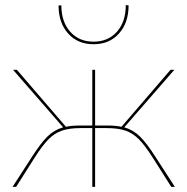

<svg xmlns="http://www.w3.org/2000/svg" viewBox="-20 -731 733 751"><path d="M209 -710H220Q220 -646 254.5 -607Q289 -568 346 -568Q403 -568 437.5 -607Q472 -646 472 -711L483 -710Q483 -642 445.5 -600Q408 -558 346 -558Q284 -558 246.5 -600Q209 -642 209 -710ZM664 0H650L579 -112Q548 -161 524 -185.5Q500 -210 471 -220Q442 -230 397 -230H352V0H341V-230H296Q251 -230 222 -220Q193 -210 169 -185.5Q145 -161 114 -112L43 0H29L104 -116Q139 -171 165.5 -197Q192 -223 227 -233L31 -458H46L238 -235Q258 -240 295 -240H341V-458H352V-240H398Q435 -240 455 -235L647 -458H662L466 -233Q501 -223 527.5 -197Q554 -171 589 -116Z"/></svg>

Font: Ysabeau SC Hairline
Style: Regular
Weight: 100
Designer: Christian Thalmann (Catharsis Fonts)
Version: Version 0.003